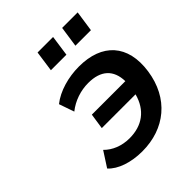

<svg xmlns="http://www.w3.org/2000/svg" viewBox="-212 -886 1025 1025"><g transform="rotate(-45 300.5 -373.5)"><path d="M266.6 10.7C437 10.7 564.5 -91.3 590.3 -270C615.7 -447.3 521 -549.3 347.2 -549.3C267.6 -549.3 185.1 -526.4 129.9 -482.4L159.7 -396.5C206.1 -433.6 264.2 -452.1 320.3 -452.1C415 -452.1 465.3 -405.8 467.3 -318.8H214.4L201.2 -230.5H456.1C430.7 -135.3 362.8 -86.9 268.1 -86.9C209 -86.9 158.7 -107.9 124 -143.1L68.8 -57.6C107.9 -14.2 182.6 10.7 266.6 10.7ZM344.7 -641.1 361.3 -758.3H244.1L227.5 -641.1ZM529.8 -641.1 546.9 -758.3H429.7L412.6 -641.1Z"/></g></svg>

Font: Winston SemiBold
Style: Italic
Weight: 600
Italic angle: -8.13011°
Designer: Vernon Adams, Kim Jin-seong, David Berlow, Cristiano Sobral
Foundry: The Winston Project Authors
Version: Version 3.004